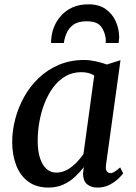

<svg xmlns="http://www.w3.org/2000/svg" viewBox="-20 -836 612 866"><path d="M458.5 -95Q455 -72 461.8 -63.5Q468.5 -55 477.5 -55Q486 -55 496.5 -61.2Q507 -67.5 522 -81L535.5 -54Q531 -47 515.2 -31.5Q499.5 -16 475 -3Q450.5 10 420 10Q390.5 10 372.5 -5.2Q354.5 -20.5 354.5 -53.5L358 -82Q341 -60 318.5 -38.8Q296 -17.5 266.2 -3.8Q236.5 10 198.5 10Q143.5 10 107 -17.2Q70.5 -44.5 52.8 -91.2Q35 -138 35 -196Q35 -247 48.8 -299.2Q62.5 -351.5 89 -399.2Q115.5 -447 155 -484.5Q194.5 -522 246 -543.8Q297.5 -565.5 360 -565.5Q384 -565.5 412.5 -559.2Q441 -553 462 -545L523.5 -564.5ZM405 -495.5Q392.5 -503.5 377.8 -507Q363 -510.5 346.5 -510.5Q307 -510.5 275.5 -492.2Q244 -474 220.5 -442.5Q197 -411 181.2 -371Q165.5 -331 157.8 -287.2Q150 -243.5 150 -201Q150 -154 160.8 -122Q171.5 -90 190 -73.8Q208.5 -57.5 233.5 -57.5Q254 -57.5 272.2 -65.2Q290.5 -73 306 -85.5Q321.5 -98 334.2 -112.8Q347 -127.5 356.5 -141.5ZM210.5 -642Q210.5 -646.5 210.5 -650.5Q210.5 -654.5 211 -658Q212.5 -686 223.5 -713.8Q234.5 -741.5 255.2 -765Q276 -788.5 306.8 -802.5Q337.5 -816.5 379 -816.5Q426.5 -816.5 457 -794.8Q487.5 -773 502.5 -738.8Q517.5 -704.5 517.5 -666.5Q517 -661 516.2 -654Q515.5 -647 515 -642H456.5Q457 -646.5 457.2 -651Q457.5 -655.5 457 -660.5Q453.5 -692.5 435.8 -716.2Q418 -740 370.5 -740Q332 -740 310.5 -724Q289 -708 279.8 -685.2Q270.5 -662.5 268 -642Z"/></svg>

Font: Merriweather 24pt Medium
Style: Italic
Weight: 500
Italic angle: -7.8°
Version: Version 2.101